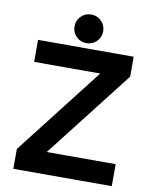

<svg xmlns="http://www.w3.org/2000/svg" viewBox="-97 -984 848 1057"><g transform="rotate(10 326.5 -455.5)"><path d="M120.8 0 596.7 -611.3 527.1 -722.7 51.3 -110.8ZM191.7 -123 51.3 -110.8V0Q150.6 0 238.5 0Q326.4 0 414.3 0Q502.2 0 601.6 0V-123ZM62 -722.7V-599.6H458.3L596.7 -611.3V-722.7Q497.3 -722.7 413.3 -722.7Q329.3 -722.7 245.4 -722.7Q161.4 -722.7 62 -722.7ZM246.8 -831.1Q246.8 -797.6 270.1 -774.3Q293.5 -751 326.9 -751Q360.4 -751 383.7 -774.3Q407 -797.6 407 -831.1Q407 -864.5 383.7 -887.8Q360.4 -911.1 326.9 -911.1Q293.5 -911.1 270.1 -887.8Q246.8 -864.5 246.8 -831.1Z"/></g></svg>

Font: Giphurs
Style: Regular
Weight: 400
Version: Version 2.010